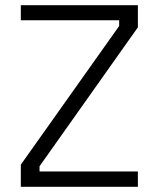

<svg xmlns="http://www.w3.org/2000/svg" viewBox="-20 -717 610 738"><path d="M60 -639V-697H510V-612L132 -78V-58H510V1H60V-84L438 -617V-639Z"/></svg>

Font: TypoPRO Titillium Text
Style: 250 wt
Weight: 300
Designer: Accademia di Belle Arti di Urbino and others
Foundry: Accademia di Belle Arti di Urbino and others.
Version: Version 25.000